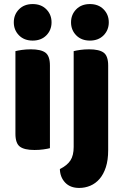

<svg xmlns="http://www.w3.org/2000/svg" viewBox="-20 -731 609 946"><path d="M56 -479Q67 -482 87.5 -485Q108 -488 132 -488Q182 -488 204 -471.5Q226 -455 226 -408V-1Q215 2 194.5 5Q174 8 150 8Q100 8 78 -8.5Q56 -25 56 -72ZM48 -621Q48 -659 73.5 -685Q99 -711 141 -711Q183 -711 208.5 -685Q234 -659 234 -621Q234 -583 208.5 -557Q183 -531 141 -531Q99 -531 73.5 -557Q48 -583 48 -621ZM513 9Q513 58 501.5 93Q490 128 470.5 150.5Q451 173 425 184Q399 195 370 195Q326 195 301 168.5Q276 142 275 102Q311 84 327 59.5Q343 35 343 -7V-479Q354 -482 374.5 -485Q395 -488 419 -488Q469 -488 491 -471.5Q513 -455 513 -408ZM330 -621Q330 -659 355.5 -685Q381 -711 423 -711Q465 -711 490.5 -685Q516 -659 516 -621Q516 -583 490.5 -557Q465 -531 423 -531Q381 -531 355.5 -557Q330 -583 330 -621Z"/></svg>

Font: Baloo Bhai 2 ExtraBold
Style: Regular
Weight: 800
Designer: Supriya Tembe, Noopur Datye and Ek Type
Foundry: Ek Type
Version: Version 1.640;PS 1.000;hotconv 16.6.51;makeotf.lib2.5.65220;